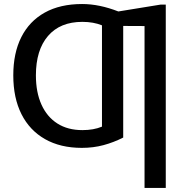

<svg xmlns="http://www.w3.org/2000/svg" viewBox="-20 -718 915 945"><path d="M691.4 207V-589.8L586.4 -590.3V-41Q539.6 -17.1 489.5 -3.7Q439.5 9.8 382.8 9.8Q277.3 9.8 201.7 -33.2Q126 -76.2 85.7 -156Q45.4 -235.8 45.4 -347.2Q45.4 -457 85 -535.4Q124.5 -613.8 200.2 -656Q275.9 -698.2 384.3 -698.2Q468.8 -698.2 562.5 -661.6L770 -695.3H795.9V207ZM481.9 -593.3Q439.9 -610.4 385.3 -610.4Q275.9 -610.4 216.3 -541Q156.7 -471.7 156.7 -347.2Q156.7 -263.7 184.1 -203.1Q211.4 -142.6 262.5 -110.1Q313.5 -77.6 385.7 -77.6Q440.9 -77.6 481.9 -94.7Z"/></svg>

Font: Arimo Medium
Style: Regular
Weight: 500
Designer: Steve Matteson
Foundry: Monotype Imaging Inc.
Version: Version 1.33